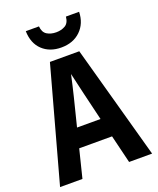

<svg xmlns="http://www.w3.org/2000/svg" viewBox="-168 -1037 936 1137"><g transform="rotate(-20 300.0 -468.5)"><path d="M471 -937H388Q384 -897 359.5 -883Q335 -869 303 -869Q269 -869 245 -884Q221 -899 218 -937H135Q137 -860 182.5 -817Q228 -774 301 -774Q376 -774 422.5 -819Q469 -864 471 -937ZM269 -473Q277 -507 285 -540Q293 -573 300 -607Q308 -573 315.5 -540Q323 -507 331 -473L373 -297H225ZM445 0H590L392 -717H207L10 0H151L195 -177H402Z"/></g></svg>

Font: Noto Sans Mono UI
Style: Bold
Weight: 700
Designer: Monotype Design team
Foundry: Monotype Imaging Inc.
Version: 1.000